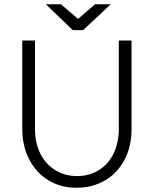

<svg xmlns="http://www.w3.org/2000/svg" viewBox="-20 -875 725 905"><path d="M85 -267V-684H145V-267Q145 -200 170.5 -150Q196 -100 241.5 -72.5Q287 -45 343 -45Q400 -45 445 -72.5Q490 -100 515 -150.5Q540 -201 540 -267V-684H600V-267Q600 -184 566.5 -121Q533 -58 474 -24Q415 10 341 10Q265 10 207 -26Q149 -62 117 -125Q85 -188 85 -267ZM267 -855 348 -786 428 -855H502L372 -733H323L196 -855Z"/></svg>

Font: Bellota Text
Style: Regular
Weight: 400
Designer: Kemie Guaida
Foundry: Kemie Guaida
Version: Version 4.001